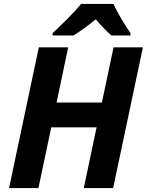

<svg xmlns="http://www.w3.org/2000/svg" viewBox="-20 -954 745 974"><path d="M247 -786V-774H353C392 -799 427 -824 466 -856C489 -828 522 -794 545 -774H642V-786C615 -825 576 -887 556 -934H391C356 -890 287 -823 247 -786ZM26 0H175L240 -308H470L405 0H554L705 -714H556L497 -434H267L326 -714H177Z"/></svg>

Font: Noto Sans
Style: Bold Italic
Weight: 700
Italic angle: -12°
Designer: Monotype Design Team
Foundry: Monotype Imaging Inc.
Version: Version 2.013